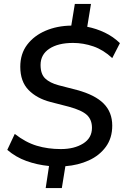

<svg xmlns="http://www.w3.org/2000/svg" viewBox="-20 -840 640 975"><path d="M212 115 229 3Q168 -3 114 -22.5Q60 -42 17 -79L55 -160Q110 -117 166.5 -100Q223 -83 289 -83Q357 -83 402 -111Q447 -139 447 -191Q447 -232 421.5 -256Q396 -280 330 -298L237 -322Q167 -340 125 -383Q83 -426 83 -501Q83 -567 118 -613Q153 -659 211.5 -684Q270 -709 342 -710L360 -820H442L423 -704Q469 -695 512 -674.5Q555 -654 589 -621L550 -545Q505 -587 454 -604.5Q403 -622 351 -622Q275 -622 230.5 -592.5Q186 -563 186 -510Q186 -464 209.5 -441.5Q233 -419 278 -407L371 -383Q463 -358 506.5 -314Q550 -270 550 -202Q550 -139 517.5 -94.5Q485 -50 431 -25.5Q377 -1 312 4L294 115Z"/></svg>

Font: Nunito Sans SemiBold
Style: Italic
Weight: 600
Italic angle: -9°
Designer: Vernon Adams
Foundry: Vernon Adams
Version: Version 3.006; ttfautohint (v1.8.3)